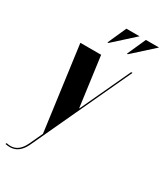

<svg xmlns="http://www.w3.org/2000/svg" viewBox="-251 -767 875 1024"><g transform="rotate(30 187.0 -255.0)"><path d="M165 -496 206 -191H208L350 -496H358L77 108Q46 174 -11 174Q-24 174 -39 171L-36 164Q-23 167 -10 167Q40 167 69 106L107 24L37 -496ZM281 -570 332 -684H413L287 -570ZM161 -570 212 -684H293L167 -570Z"/></g></svg>

Font: Moniqa Black Ita Display
Style: Italic
Weight: 900
Italic angle: -10°
Designer: Rajesh Rajput
Foundry: Rajesh Rajput
Version: Version 1.000